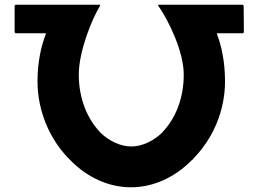

<svg xmlns="http://www.w3.org/2000/svg" viewBox="-20 -789 1096 814"><path d="M650 -766C696 -701 759 -569 759 -473C759 -368 722 -285 670 -230V-229C631 -191 582 -168 537 -168C492 -168 443 -190 403 -229V-230C352 -284 314 -368 314 -473C314 -569 368 -706 405 -766L403 -769H46L42 -765V-652L46 -648H175L173 -641C156 -598 139 -529 139 -444C139 -318 191 -198 273 -115L280 -108C348 -39 438 5 535 5C633 5 723 -39 792 -109L793 -110H794L800 -116V-117C882 -200 934 -318 934 -444C934 -529 918 -597 901 -641L899 -648H1010L1014 -652L1013 -765L1009 -769H652Z"/></svg>

Font: Hussar Woodtype
Style: Bd
Weight: 900
Foundry: Cannot Into Space Fonts
Version: Version 1.07